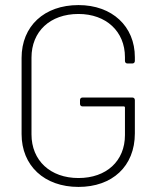

<svg xmlns="http://www.w3.org/2000/svg" viewBox="-20 -728 610 756"><path d="M289 8C422 8 511 -73 511 -203V-334C511 -340 507 -344 501 -344H305C299 -344 295 -340 295 -334V-319C295 -313 299 -309 305 -309H468C470 -309 472 -307 472 -305V-196C472 -94 399 -27 289 -27C178 -27 104 -96 104 -199V-501C104 -604 177 -673 289 -673C398 -673 472 -604 472 -503V-488C472 -482 476 -478 482 -478H501C507 -478 511 -482 511 -488V-503C511 -624 422 -708 289 -708C154 -708 65 -625 65 -500V-200C65 -76 154 8 289 8Z"/></svg>

Font: Barlow ExtraLight
Style: Regular
Weight: 275
Designer: Jeremy Tribby
Foundry: Tribby Type
Version: Version 1.422;hotconv 1.0.109;makeotfexe 2.5.65596